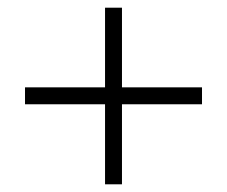

<svg xmlns="http://www.w3.org/2000/svg" viewBox="-20 -479 590 499"><path d="M505 -252V-208H297V0H253V-208H45V-252H253V-459H297V-252Z"/></svg>

Font: EauTest Semilight
Style: Italic
Weight: 300
Italic angle: -12°
Designer: Christian Thalmann (Catharsis Fonts)
Version: Version 0.001;PS 000.001;hotconv 1.0.88;makeotf.lib2.5.64775